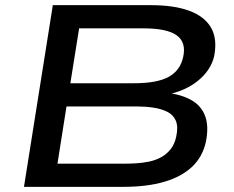

<svg xmlns="http://www.w3.org/2000/svg" viewBox="-20 -725 909 745"><path d="M73 0 185 -705H565Q656 -705 715 -683Q774 -661 799 -617.5Q824 -574 811 -507Q798 -452 748 -411.5Q698 -371 623 -357L625 -365Q682 -359 721 -337.5Q760 -316 775.5 -276Q791 -236 779 -175Q766 -116 725 -77.5Q684 -39 617 -19.5Q550 0 459 0ZM203 -90H468Q487 -90 510.5 -91.5Q534 -93 558.5 -98Q583 -103 604.5 -114.5Q626 -126 642 -146Q658 -166 664 -196Q672 -234 662 -257Q652 -280 628.5 -291.5Q605 -303 574 -307.5Q543 -312 509 -312H238ZM253 -402H500Q590 -402 635 -427Q680 -452 691 -505Q703 -561 665.5 -588Q628 -615 536 -615H287Z"/></svg>

Font: Nunito Sans 10pt Expanded SemiBold
Style: Italic
Weight: 600
Width: 7
Italic angle: -9°
Designer: Vernon Adams
Foundry: Vernon Adams
Version: Version 3.101;gftools[0.9.27]